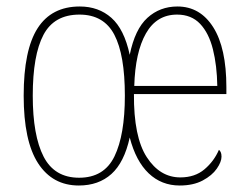

<svg xmlns="http://www.w3.org/2000/svg" viewBox="-20 -562 764 592"><path d="M223 10Q142 10 97.5 -58.5Q53 -127 53 -267Q53 -408 96 -475Q139 -542 226 -542Q284 -542 323.5 -507Q363 -472 380 -393Q396 -472 434.5 -507Q473 -542 527 -542Q597 -542 637.5 -478Q678 -414 678 -293V-272H393Q392 -140 432.5 -77.5Q473 -15 536 -15Q581 -15 610.5 -40Q640 -65 655 -100Q658 -98 660.5 -93Q663 -88 663 -79Q663 -63 648.5 -42Q634 -21 605 -5.5Q576 10 534 10Q478 10 438.5 -27.5Q399 -65 380 -138Q363 -61 323.5 -25.5Q284 10 223 10ZM224 -14Q301 -14 333 -80Q365 -146 365 -267Q365 -393 332.5 -455Q300 -517 225 -517Q147 -517 114 -454.5Q81 -392 81 -267Q81 -144 114.5 -79Q148 -14 224 -14ZM650 -297Q649 -360 636.5 -410Q624 -460 597 -488.5Q570 -517 526 -517Q463 -517 430 -459Q397 -401 394 -297Z"/></svg>

Font: Noto Serif Ethiopic Condensed Thin
Style: Regular
Weight: 100
Width: 3
Designer: Monotype Design Team
Foundry: Monotype Imaging Inc.
Version: Version 2.102; ttfautohint (v1.8.4.7-5d5b)